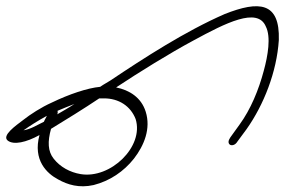

<svg xmlns="http://www.w3.org/2000/svg" viewBox="-236 -522 962 649"><g transform="rotate(-90 245.5 -197.0)"><path d="M81 112C83 117 87 121 92 124L134 155C216 213 327 257 435 264C564 268 569 197 523 81C465 -52 375 -191 298 -306L289 -321C286 -326 282 -333 277 -340C273 -383 252 -445 224 -503C208 -539 184 -576 165 -600C146 -625 112 -674 95 -652C80 -632 89 -590 114 -545C29 -568 -16 -520 -36 -482C-54 -450 -66 -411 -55 -362C-41 -307 -9 -260 34 -226C79 -191 136 -168 193 -186C241 -201 266 -241 275 -286C326 -209 390 -106 434 -24C492 83 548 192 481 220C446 238 382 227 331 213C267 196 201 169 149 131L106 100C101 97 96 94 91 94C82 94 77 102 81 112ZM-18 -406C-12 -442 6 -475 34 -497C59 -517 92 -518 135 -506C163 -460 205 -392 238 -343V-327C238 -277 212 -237 168 -220C75 -191 -35 -305 -18 -406ZM130 -599C146 -576 161 -553 179 -520C172 -523 165 -528 159 -530C148 -553 134 -574 130 -599ZM184 -485C188 -483 192 -483 196 -484C204 -466 211 -447 219 -427C205 -448 194 -468 184 -485Z"/></g></svg>

Font: Stray Cat
Style: OpSuObl
Weight: 400
Version: Version 1.0